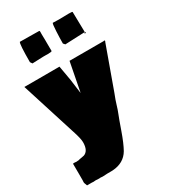

<svg xmlns="http://www.w3.org/2000/svg" viewBox="-277 -1008 1232 1401"><g transform="rotate(-30 338.5 -308.0)"><path d="M116.2 67.9Q161.6 52.2 161.6 -20.5Q161.6 -47.9 143.1 -106.9L135.3 -131.3Q78.1 -314.5 -7.8 -583.5H141.1L288.1 -584L310.1 -457.5Q312.5 -436.5 317.9 -397.9Q323.2 -359.4 325.7 -339.8L373 -584H661.6V-585L671.4 -584L668.9 -574.2H668L539.1 -216.8Q519 -166.5 509.3 -132.6Q499.5 -98.6 487.3 -68.8Q475.1 -39.1 444.6 48.1Q414.1 135.3 386.2 185.1Q342.3 259.8 246.1 266.1L200.2 266.6L160.6 268.6Q149.4 268.6 141.6 267.1Q138.2 268.1 131.3 268.1L101.6 266.6L82.5 268.1Q80.1 268.1 70.3 267.1Q49.8 267.1 29.3 267.1L20 242.2Q19 239.3 19 234.6Q19 230 19.5 228V224.6L20 219.7V164.1Q20 106.4 19.5 78.6Q26.4 77.6 34.4 77.6Q42.5 77.6 47.4 79.1Q54.2 77.6 65.4 77.6H69.3Q73.2 75.2 86.9 73.2Q100.6 71.3 107.9 69.3Q115.2 67.4 116.2 67.4ZM456.5 -883.8 539.6 -885.3Q569.3 -885.3 570.8 -881.3Q573.2 -807.1 574.2 -714.4Q572.8 -711.4 572.8 -709.5L569.3 -710L406.7 -703.1L394 -717.3Q394 -758.8 397 -819.1Q399.9 -879.4 405.8 -885.3Q433.1 -883.8 456.5 -883.8ZM394 -716.8V-717.3ZM572.3 -709 579.1 -708.5Q579.1 -700.2 572.3 -700.2Q569.3 -700.2 567.4 -702.1ZM293.9 -850.1 294.9 -802.2V-787.1Q294.9 -733.9 295.4 -710.9Q290.5 -705.6 255.9 -705.6L245.6 -706.1H220.7L129.4 -702.6Q119.1 -717.8 117.7 -719.7Q117.7 -873 128.4 -885.3Q146 -884.8 202.9 -884.5Q259.8 -884.3 291 -883.3Q294.4 -882.3 294.4 -871.1L293.9 -865.7Z"/></g></svg>

Font: Bowlby One
Style: Regular
Weight: 400
Designer: vernon adams
Foundry: vernon adams
Version: Version 1.001